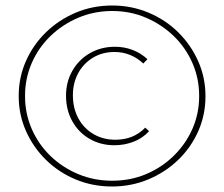

<svg xmlns="http://www.w3.org/2000/svg" viewBox="-20 -582 815 698"><path d="M387 96Q317 96 255.5 70.5Q194 45 147.5 -0.5Q101 -46 74.5 -105.5Q48 -165 48 -233Q48 -301 74.5 -360.5Q101 -420 147.5 -465Q194 -510 255.5 -536Q317 -562 388 -562Q458 -562 520 -536Q582 -510 628 -464.5Q674 -419 700.5 -359.5Q727 -300 727 -232Q727 -164 700.5 -104.5Q674 -45 627 0Q580 45 518.5 70.5Q457 96 387 96ZM388 75Q454 75 511 51Q568 27 611.5 -15.5Q655 -58 679.5 -113.5Q704 -169 704 -233Q704 -297 679.5 -353Q655 -409 611.5 -451Q568 -493 511 -517.5Q454 -542 388 -542Q322 -542 264.5 -517.5Q207 -493 163.5 -451Q120 -409 95.5 -353Q71 -297 71 -233Q71 -169 95.5 -113Q120 -57 163.5 -15Q207 27 264.5 51Q322 75 388 75ZM396 -54Q346 -54 306 -77Q266 -100 243 -141Q220 -182 220 -234Q220 -284 243 -324.5Q266 -365 306.5 -388.5Q347 -412 398 -412Q432 -412 462 -400.5Q492 -389 516 -367L501 -351Q480 -371 453.5 -382Q427 -393 396 -393Q352 -393 317.5 -372Q283 -351 264 -315.5Q245 -280 245 -236Q245 -188 265 -151.5Q285 -115 320 -94.5Q355 -74 399 -74Q466 -74 508 -118L522 -105Q498 -79 465 -66.5Q432 -54 396 -54Z"/></svg>

Font: Ysabeau Office Thin
Style: Regular
Weight: 250
Designer: Christian Thalmann (Catharsis Fonts)
Version: Version 2.001;gftools[0.9.30]; featfreeze: tnum,lnum,ss02